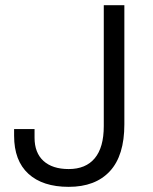

<svg xmlns="http://www.w3.org/2000/svg" viewBox="-20 -706 587 738"><path d="M244.1 12.2Q144 12.2 89.1 -38.1Q34.2 -88.4 34.2 -184.1V-210H112.8V-176.8Q112.8 -118.7 147.2 -87.4Q181.6 -56.2 244.1 -56.2Q309.6 -56.2 344.2 -97.7Q378.9 -139.2 378.9 -221.2V-686H458V-228Q458 -107.9 402.3 -47.9Q346.7 12.2 244.1 12.2Z"/></svg>

Font: Archivo Light
Style: Regular
Weight: 300
Designer: Hector Gatti
Foundry: Omnibus-Type
Version: Version 2.001